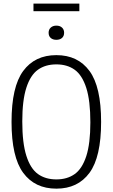

<svg xmlns="http://www.w3.org/2000/svg" viewBox="-20 -1062 640 1090"><path d="M45.5 -370Q45.5 -569.5 111.8 -659.2Q178 -749 300 -749Q422 -749 488 -659.2Q554 -569.5 554 -370Q554 -170.5 488 -80.8Q422 9 300 9Q178 9 111.8 -80.8Q45.5 -170.5 45.5 -370ZM493 -367.5Q493 -490.5 469.8 -563Q446.5 -635.5 404 -666Q361.5 -696.5 300 -696.5Q238 -696.5 195.5 -666.2Q153 -636 129.8 -564.5Q106.5 -493 106.5 -372.5Q106.5 -249.5 129.8 -177Q153 -104.5 195.5 -74Q238 -43.5 300 -43.5Q361.5 -43.5 404 -73.8Q446.5 -104 469.8 -175.5Q493 -247 493 -367.5ZM256 -876Q256 -894.5 268.2 -905.5Q280.5 -916.5 300 -916.5Q320 -916.5 332 -905.5Q344 -894.5 344 -876Q344 -857 332 -846.5Q320 -836 300 -836Q280 -836 268 -846.5Q256 -857 256 -876ZM170 -998.5V-1041.5H430.5V-998.5Z"/></svg>

Font: Encode Sans Condensed Light
Style: Regular
Weight: 300
Width: 3
Designer: Multiple Designers
Foundry: Impallari Type
Version: Version 2.000